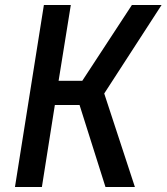

<svg xmlns="http://www.w3.org/2000/svg" viewBox="-20 -750 668 770"><path d="M40 0H148L200 -329H299L403 0H521L398 -375L628 -730H509L310 -426H215L264 -730H156Z"/></svg>

Font: JetBrains Mono SemiBold
Style: Italic
Weight: 472
Italic angle: -9°
Monospace: yes
Designer: Philipp Nurullin, Konstantin Bulenkov
Foundry: JetBrains
Version: Version 2.305